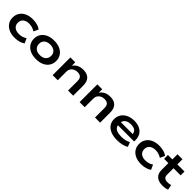

<svg xmlns="http://www.w3.org/2000/svg" viewBox="420 -2204 3782 3782"><g transform="rotate(45 2310.5 -313.5)"><path d="M364 10Q270 10 201 -22Q132 -54 94 -111.5Q56 -169 56 -246Q56 -323 94 -381.5Q132 -440 201.5 -472Q271 -504 364 -504Q432 -504 490 -487.5Q548 -471 586 -441L540 -341Q504 -365 462.5 -378Q421 -391 376 -391Q293 -391 247 -352Q201 -313 201 -246Q201 -179 247 -140.5Q293 -102 375 -102Q421 -102 462.5 -115Q504 -128 539 -153L585 -52Q546 -23 489 -6.5Q432 10 364 10Z M959 10Q862 10 792 -23Q722 -56 685 -114Q648 -172 648 -247Q648 -323 685 -380.5Q722 -438 792 -471Q862 -504 959 -504Q1058 -504 1127 -471Q1196 -438 1233 -380.5Q1270 -323 1270 -247Q1270 -172 1233.5 -114Q1197 -56 1127.5 -23Q1058 10 959 10ZM959 -100Q1040 -100 1084 -141Q1128 -182 1128 -248Q1128 -314 1084 -353.5Q1040 -393 959 -393Q878 -393 834 -353.5Q790 -314 790 -248Q790 -182 834 -141Q878 -100 959 -100Z M1417 0V-494H1553V-389H1548Q1580 -443 1635.5 -473.5Q1691 -504 1767 -504Q1837 -504 1886.5 -480.5Q1936 -457 1962.5 -406Q1989 -355 1989 -271V0H1846V-266Q1846 -312 1831.5 -339Q1817 -366 1789.5 -378.5Q1762 -391 1722 -391Q1673 -391 1636.5 -371.5Q1600 -352 1579.5 -319.5Q1559 -287 1559 -248V0Z M2168 0V-494H2304V-389H2299Q2331 -443 2386.5 -473.5Q2442 -504 2518 -504Q2588 -504 2637.5 -480.5Q2687 -457 2713.5 -406Q2740 -355 2740 -271V0H2597V-266Q2597 -312 2582.5 -339Q2568 -366 2540.5 -378.5Q2513 -391 2473 -391Q2424 -391 2387.5 -371.5Q2351 -352 2330.5 -319.5Q2310 -287 2310 -248V0Z M3219 10Q3115 10 3039.5 -20.5Q2964 -51 2924 -108.5Q2884 -166 2884 -244Q2884 -321 2922 -379Q2960 -437 3030 -470.5Q3100 -504 3193 -504Q3280 -504 3343.5 -473.5Q3407 -443 3441.5 -386.5Q3476 -330 3476 -251V-211H2996V-295H3376L3354 -275Q3353 -341 3312.5 -374Q3272 -407 3196 -407Q3140 -407 3101 -390Q3062 -373 3041 -340.5Q3020 -308 3020 -261V-251Q3020 -201 3041.5 -167Q3063 -133 3108.5 -115.5Q3154 -98 3228 -98Q3288 -98 3339 -109.5Q3390 -121 3425 -145L3463 -50Q3425 -22 3359 -6Q3293 10 3219 10Z M3886 10Q3792 10 3723 -22Q3654 -54 3616 -111.5Q3578 -169 3578 -246Q3578 -323 3616 -381.5Q3654 -440 3723.5 -472Q3793 -504 3886 -504Q3954 -504 4012 -487.5Q4070 -471 4108 -441L4062 -341Q4026 -365 3984.5 -378Q3943 -391 3898 -391Q3815 -391 3769 -352Q3723 -313 3723 -246Q3723 -179 3769 -140.5Q3815 -102 3897 -102Q3943 -102 3984.5 -115Q4026 -128 4061 -153L4107 -52Q4068 -23 4011 -6.5Q3954 10 3886 10Z M4485 10Q4373 10 4313.5 -42.5Q4254 -95 4254 -195V-387H4135V-494H4258V-637H4397V-494H4596V-387H4397V-203Q4397 -153 4426 -130Q4455 -107 4514 -107Q4537 -107 4558 -110Q4579 -113 4599 -119L4620 -14Q4593 -2 4559.5 4Q4526 10 4485 10Z"/></g></svg>

Font: Nunito Sans 10pt Expanded
Style: Bold
Weight: 700
Width: 7
Designer: Vernon Adams
Foundry: Vernon Adams
Version: Version 3.101;gftools[0.9.27]